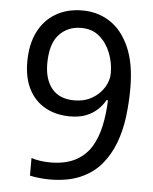

<svg xmlns="http://www.w3.org/2000/svg" viewBox="-53 -768 656 823"><g transform="rotate(5 275.5 -357.0)"><path d="M190 10Q171 10 147 7.5Q123 5 106 1V-75Q123 -69 144.5 -66Q166 -63 187 -63Q253 -63 296 -86Q339 -109 363 -148.5Q387 -188 398 -240Q409 -292 411 -350H405Q392 -327 371.5 -308Q351 -289 322.5 -278Q294 -267 255 -267Q194 -267 148 -292.5Q102 -318 77 -366.5Q52 -415 52 -484Q52 -559 78.5 -612.5Q105 -666 154 -695Q203 -724 269 -724Q335 -724 387.5 -690Q440 -656 471 -586Q502 -516 502 -409Q502 -348 494.5 -287.5Q487 -227 467 -173.5Q447 -120 412 -78.5Q377 -37 322.5 -13.5Q268 10 190 10ZM267 -337Q311 -337 344 -356.5Q377 -376 395 -406Q413 -436 413 -467Q413 -511 397 -552.5Q381 -594 349.5 -621.5Q318 -649 270 -649Q212 -649 175 -609Q138 -569 138 -484Q138 -416 170.5 -376.5Q203 -337 267 -337Z"/></g></svg>

Font: hexukannada05
Style: Book
Weight: 400
Designer: Jelle Bosma - Monotype Design Team
Foundry: Monotype Imaging Inc.
Version: Version 2.003